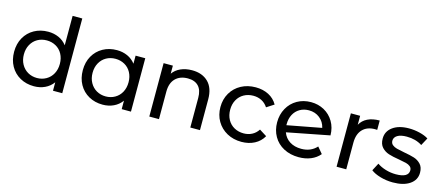

<svg xmlns="http://www.w3.org/2000/svg" viewBox="-51 -1288 4233 1841"><g transform="rotate(15 2065.5 -368.0)"><path d="M591 -742V0H499V-84Q467 -40 418 -17Q369 6 310 6Q233 6 172 -28Q111 -62 76.5 -123.5Q42 -185 42 -265Q42 -345 76.5 -406Q111 -467 172 -501Q233 -535 310 -535Q367 -535 415 -513.5Q463 -492 495 -450V-742ZM496 -265Q496 -320 473 -362.5Q450 -405 409 -428Q368 -451 318 -451Q267 -451 226.5 -428Q186 -405 162.5 -362.5Q139 -320 139 -265Q139 -210 162.5 -167.5Q186 -125 226.5 -101.5Q267 -78 318 -78Q368 -78 409 -101.5Q450 -125 473 -167.5Q496 -210 496 -265Z M1273 -530V0H1181V-84Q1149 -40 1100 -17Q1051 6 992 6Q915 6 854 -28Q793 -62 758.5 -123.5Q724 -185 724 -265Q724 -345 758.5 -406Q793 -467 854 -501Q915 -535 992 -535Q1049 -535 1097 -513.5Q1145 -492 1177 -450V-530ZM1178 -265Q1178 -320 1155 -362.5Q1132 -405 1091 -428Q1050 -451 1000 -451Q949 -451 908.5 -428Q868 -405 844.5 -362.5Q821 -320 821 -265Q821 -210 844.5 -167.5Q868 -125 908.5 -101.5Q949 -78 1000 -78Q1050 -78 1091 -101.5Q1132 -125 1155 -167.5Q1178 -210 1178 -265Z M1958 -305V0H1862V-294Q1862 -371 1825 -410Q1788 -449 1719 -449Q1641 -449 1596 -403.5Q1551 -358 1551 -273V0H1455V-530H1547V-450Q1576 -491 1625.5 -513Q1675 -535 1738 -535Q1839 -535 1898.5 -476.5Q1958 -418 1958 -305Z M2090 -265Q2090 -343 2126 -404.5Q2162 -466 2225.5 -500.5Q2289 -535 2370 -535Q2442 -535 2498.5 -506Q2555 -477 2586 -422L2513 -375Q2488 -413 2451 -432Q2414 -451 2369 -451Q2317 -451 2275.5 -428Q2234 -405 2210.5 -362.5Q2187 -320 2187 -265Q2187 -209 2210.5 -166.5Q2234 -124 2275.5 -101Q2317 -78 2369 -78Q2414 -78 2451 -97Q2488 -116 2513 -154L2586 -108Q2555 -53 2498.5 -23.5Q2442 6 2370 6Q2289 6 2225.5 -29Q2162 -64 2126 -125.5Q2090 -187 2090 -265Z M3094 -142 3146 -80Q3111 -38 3057.5 -16Q3004 6 2938 6Q2854 6 2789 -28.5Q2724 -63 2688.5 -125Q2653 -187 2653 -265Q2653 -342 2687.5 -404Q2722 -466 2782.5 -500.5Q2843 -535 2919 -535Q2991 -535 3050 -502.5Q3109 -470 3144 -411Q3179 -352 3180 -275L2759 -193Q2779 -138 2826.5 -108Q2874 -78 2941 -78Q3036 -78 3094 -142ZM2746 -270V-260L3085 -324Q3072 -382 3027 -418Q2982 -454 2919 -454Q2869 -454 2829.5 -431Q2790 -408 2768 -366.5Q2746 -325 2746 -270Z M3599 -535V-442Q3591 -443 3577 -443Q3499 -443 3454.5 -396.5Q3410 -350 3410 -264V0H3314V-530H3406V-441Q3431 -487 3480 -511Q3529 -535 3599 -535Z M3654 -56 3694 -132Q3729 -107 3779 -92Q3829 -77 3880 -77Q4006 -77 4006 -149Q4006 -173 3989 -187Q3972 -201 3946.5 -207.5Q3921 -214 3874 -222Q3810 -232 3769.5 -245Q3729 -258 3700 -289Q3671 -320 3671 -376Q3671 -448 3731 -491.5Q3791 -535 3892 -535Q3945 -535 3998 -522Q4051 -509 4085 -487L4044 -411Q3979 -453 3891 -453Q3830 -453 3798 -433Q3766 -413 3766 -380Q3766 -354 3784 -339Q3802 -324 3828.5 -317Q3855 -310 3903 -301Q3967 -290 4006.5 -277.5Q4046 -265 4074 -235Q4102 -205 4102 -151Q4102 -79 4040.5 -36.5Q3979 6 3873 6Q3808 6 3748 -11.5Q3688 -29 3654 -56Z"/></g></svg>

Font: Montserrat Alternates Medium
Style: Regular
Weight: 500
Designer: Julieta Ulanovsky
Foundry: Julieta Ulanovsky
Version: Version 7.200